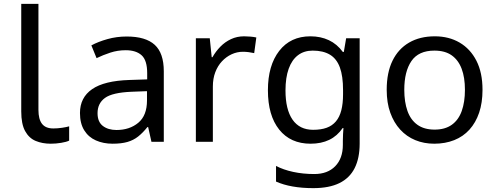

<svg xmlns="http://www.w3.org/2000/svg" viewBox="-20 -734 2572 994"><path d="M243 10Q199 10 164.5 -4.5Q130 -19 110 -55.5Q90 -92 90 -157V-714H179V-165Q179 -117 197.5 -93Q216 -69 256 -69Q278 -69 301.5 -72.5Q325 -76 338 -80V-6Q324 1 296.5 5.5Q269 10 243 10Z M636 -545Q734 -545 781 -502Q828 -459 828 -365V0H764L747 -76H743Q720 -47 695.5 -27.5Q671 -8 639.5 1Q608 10 563 10Q515 10 476.5 -7Q438 -24 416 -59.5Q394 -95 394 -149Q394 -229 457 -272.5Q520 -316 651 -320L742 -323V-355Q742 -422 713 -448Q684 -474 631 -474Q589 -474 551 -461.5Q513 -449 480 -433L453 -499Q488 -518 536 -531.5Q584 -545 636 -545ZM662 -259Q562 -255 523.5 -227Q485 -199 485 -148Q485 -103 512.5 -82Q540 -61 583 -61Q651 -61 696 -98.5Q741 -136 741 -214V-262Z M1244 -546Q1259 -546 1276.5 -544.5Q1294 -543 1307 -540L1296 -459Q1283 -462 1267.5 -464Q1252 -466 1238 -466Q1207 -466 1179 -453Q1151 -440 1129 -416.5Q1107 -393 1094.5 -360Q1082 -327 1082 -286V0H994V-536H1066L1076 -438H1080Q1097 -468 1121 -492.5Q1145 -517 1176 -531.5Q1207 -546 1244 -546Z M1587 -546Q1640 -546 1682.5 -526Q1725 -506 1755 -465H1760L1772 -536H1842V9Q1842 85 1816 136.5Q1790 188 1737 214Q1684 240 1602 240Q1544 240 1495.5 231.5Q1447 223 1409 206V125Q1447 145 1498 156Q1549 167 1607 167Q1676 167 1715.5 126.5Q1755 86 1755 16V-5Q1755 -17 1756 -39.5Q1757 -62 1758 -71H1754Q1726 -30 1684.5 -10Q1643 10 1588 10Q1484 10 1425.5 -63Q1367 -136 1367 -267Q1367 -395 1425.5 -470.5Q1484 -546 1587 -546ZM1599 -472Q1554 -472 1522.5 -448Q1491 -424 1474.5 -378Q1458 -332 1458 -266Q1458 -167 1494.5 -114.5Q1531 -62 1601 -62Q1642 -62 1671 -72.5Q1700 -83 1719 -105.5Q1738 -128 1747 -163Q1756 -198 1756 -246V-267Q1756 -340 1739.5 -385Q1723 -430 1688 -451Q1653 -472 1599 -472Z M2478 -269Q2478 -202 2460.5 -150.5Q2443 -99 2410.5 -63Q2378 -27 2331.5 -8.5Q2285 10 2228 10Q2175 10 2130 -8.5Q2085 -27 2052 -63Q2019 -99 2000.5 -150.5Q1982 -202 1982 -269Q1982 -358 2012 -419.5Q2042 -481 2098 -513.5Q2154 -546 2231 -546Q2304 -546 2359.5 -513.5Q2415 -481 2446.5 -419.5Q2478 -358 2478 -269ZM2073 -269Q2073 -206 2089.5 -159.5Q2106 -113 2141 -88Q2176 -63 2230 -63Q2284 -63 2319 -88Q2354 -113 2370.5 -159.5Q2387 -206 2387 -269Q2387 -333 2370 -378Q2353 -423 2318.5 -447.5Q2284 -472 2229 -472Q2147 -472 2110 -418Q2073 -364 2073 -269Z"/></svg>

Font: umalayalam05
Style: Book
Weight: 400
Designer: Jelle Bosma - Monotype Design Team
Foundry: Monotype Imaging Inc.
Version: Version 2.003